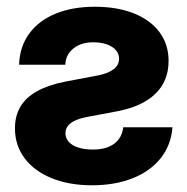

<svg xmlns="http://www.w3.org/2000/svg" viewBox="-20 -546 564 578"><path d="M37.5 -351.1Q39 -404.6 67.4 -444Q95.8 -483.5 146.7 -504.6Q197.7 -525.7 265.4 -525.7Q333 -525.7 383.3 -505.6Q433.5 -485.4 460.5 -448.7Q487.5 -411.9 487.5 -362.6Q487.5 -302.6 448.3 -264.2Q409.1 -225.7 333.8 -211.2L242.6 -194Q221.3 -189.9 206.8 -183.4Q192.4 -176.9 184.8 -167.4Q177.1 -158 177.1 -145.4Q177.1 -130.1 187 -119Q196.8 -108 215.4 -101.9Q234.1 -95.8 259.6 -95.8Q300.1 -95.8 323.6 -113.2Q347.2 -130.6 351 -162.8H499.2Q494.9 -108.6 463.3 -69.2Q431.6 -29.9 378.4 -9Q325.1 11.8 257 11.8Q188.7 11.8 136 -9.4Q83.4 -30.6 54.2 -69.5Q25 -108.4 25 -159.7Q25 -197.1 41.5 -224.9Q57.9 -252.7 91.7 -271.5Q125.5 -290.2 177.5 -300.5L277 -319.4Q306.3 -325.5 322.4 -337.9Q338.5 -350.4 338.5 -369Q338.5 -383.7 329 -394.8Q319.5 -406 302 -412.3Q284.4 -418.7 260.7 -418.7Q223.8 -418.7 200.7 -399.8Q177.5 -381 176.6 -351.1Z"/></svg>

Font: Intratopia Thin
Style: Regular
Weight: 100
Designer: Rasmus Andersson
Foundry: rsms
Version: Version 3.000;Glyphs 3.2.3 (3260)